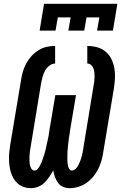

<svg xmlns="http://www.w3.org/2000/svg" viewBox="-20 -975 640 1003"><path d="M345 8Q326 8 309.5 1Q293 -6 283 -20Q273 -34 267 -51Q261 -68 258 -85Q249 -68 237.5 -51Q226 -34 211.5 -20Q197 -6 178.5 1Q160 8 141 8Q122 8 104.5 2Q87 -4 74 -15Q61 -26 51.5 -41.5Q42 -57 37 -74Q32 -91 29.5 -109.5Q27 -128 27 -147Q27 -166 29 -184.5Q31 -203 34 -222L90 -557Q93 -579 99.5 -601Q106 -623 117 -643.5Q128 -664 144.5 -682Q161 -700 181 -712.5Q201 -725 223 -730Q245 -735 268 -735V-643Q252 -643 237.5 -631.5Q223 -620 215 -605Q207 -590 202.5 -574Q198 -558 195 -542L140 -207Q138 -198 137 -189.5Q136 -181 135 -172.5Q134 -164 134 -155.5Q134 -147 134 -138.5Q134 -130 135 -121.5Q136 -113 138.5 -105Q141 -97 146.5 -90.5Q152 -84 161 -84Q170 -84 177 -92.5Q184 -101 188.5 -109.5Q193 -118 197 -127Q201 -136 204 -145.5Q207 -155 210 -164Q213 -173 215.5 -182.5Q218 -192 220 -201Q222 -210 224 -219.5Q226 -229 228 -238Q230 -247 232 -256.5Q234 -266 235.5 -275.5Q237 -285 238 -294L269 -478H377L346 -294Q345 -285 343.5 -275.5Q342 -266 340.5 -256.5Q339 -247 338 -238Q337 -229 336 -219.5Q335 -210 334 -200.5Q333 -191 332.5 -182Q332 -173 332 -163.5Q332 -154 332 -145Q332 -136 332.5 -127Q333 -118 335 -109Q337 -100 342 -92Q347 -84 356 -84Q364 -84 371 -89.5Q378 -95 383 -102Q388 -109 391.5 -116.5Q395 -124 398 -131.5Q401 -139 403.5 -146.5Q406 -154 408 -162Q410 -170 411.5 -177.5Q413 -185 414 -193L469 -528Q471 -539 472.5 -551Q474 -563 474 -574Q474 -585 473 -596.5Q472 -608 468 -618Q464 -628 456 -635.5Q448 -643 436 -643V-735Q463 -735 488 -728Q513 -721 532 -705Q551 -689 562 -666.5Q573 -644 577.5 -618.5Q582 -593 580.5 -566Q579 -539 575 -513L519 -178Q516 -156 509.5 -134Q503 -112 492.5 -91Q482 -70 466.5 -51.5Q451 -33 431.5 -19.5Q412 -6 389.5 1Q367 8 345 8ZM187 -815 210 -955H593L570 -815H487L499 -884H432L420 -815H337L349 -884H282L270 -815Z"/></svg>

Font: Iosevka Slab Semibold Extended
Style: Italic
Weight: 600
Width: 7
Italic angle: -9°
Monospace: yes
Designer: Belleve Invis
Foundry: Belleve Invis
Version: Version 11.1.0; ttfautohint (v1.8.3)